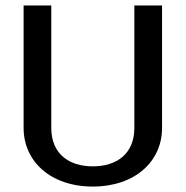

<svg xmlns="http://www.w3.org/2000/svg" viewBox="-20 -670 682 705"><path d="M66.7 -200C66.7 -77.5 165.8 15 320.8 15C475.8 15 575 -77.5 575 -200V-650H473.3V-200C473.3 -105.8 409.2 -59.2 320.8 -59.2C232.5 -59.2 168.3 -105.8 168.3 -200V-650H66.7Z"/></svg>

Font: Boon Medium
Style: Regular
Weight: 500
Designer: Sungsit Sawaiwan
Foundry: FontUni
Version: Version 2.0